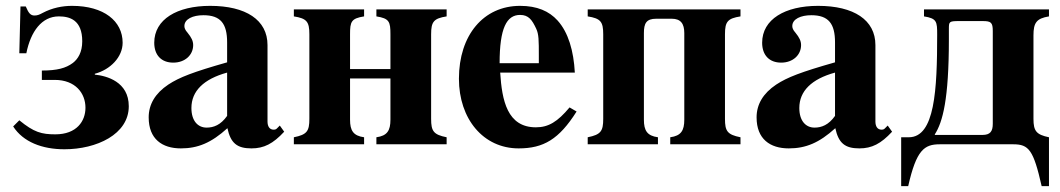

<svg xmlns="http://www.w3.org/2000/svg" viewBox="-20 -493 3621 656"><path d="M46 -311H70C85 -386 123 -437 181 -437C218 -437 261 -425 261 -352C261 -314 246 -291 229 -278C205 -260 175 -252 123 -252V-220H167C238 -220 272 -174 272 -125C272 -79 242 -34 169 -34C122 -34 96 -41 46 -82L25 -61C59 -8 124 17 200 17C310 17 420 -34 420 -130C420 -214 344 -234 304 -238V-241C357 -255 399 -298 399 -347C399 -421 335 -473 226 -473C193 -473 158 -466 126 -449C115 -443 108 -440 98 -440C85 -440 78 -447 68 -471H50Z M936 -64 926 -54C923 -51 920 -50 915 -50C901 -50 894 -61 894 -78V-339C894 -425 820 -473 698 -473C585 -473 507 -427 507 -347C507 -305 531 -279 572 -279C612 -279 640 -305 640 -339C640 -353 634 -365 621 -381C612 -391 610 -398 610 -404C610 -428 639 -441 675 -441C734 -441 756 -412 756 -348V-280C640 -247 593 -229 555 -204C510 -174 488 -136 488 -92C488 -18 534 14 598 14C656 14 702 -5 757 -55C768 -4 790 14 839 14C882 14 913 -2 951 -43ZM756 -97C734 -66 710 -57 686 -57C656 -57 634 -80 634 -124C634 -182 676 -223 756 -245Z M1314 -84C1314 -47 1303 -29 1266 -24V0H1506V-24C1461 -33 1453 -45 1453 -87V-376C1453 -419 1462 -430 1506 -437V-461H1266V-437C1310 -430 1314 -419 1314 -376V-257H1176V-376C1176 -419 1180 -430 1224 -437V-461H984V-437C1028 -430 1037 -419 1037 -376V-87C1037 -45 1029 -33 984 -24V0H1224V-24C1187 -29 1176 -47 1176 -84V-225H1314Z M1926 -126C1885 -77 1854 -58 1811 -58C1713 -58 1695 -150 1689 -245H1944C1940 -319 1922 -382 1885 -423C1856 -455 1815 -473 1757 -473C1632 -473 1548 -373 1548 -224C1548 -87 1631 14 1752 14C1837 14 1890 -17 1950 -112ZM1687 -277C1687 -397 1711 -442 1757 -442C1786 -442 1798 -425 1812 -395C1821 -376 1821 -355 1821 -303V-277Z M2318 -84C2318 -47 2307 -29 2270 -24V0H2510V-24C2465 -33 2457 -45 2457 -87V-376C2457 -419 2466 -430 2510 -437V-461H1988V-437C2032 -430 2041 -419 2041 -376V-87C2041 -45 2033 -33 1988 -24V0H2228V-24C2191 -29 2180 -47 2180 -84V-380C2180 -413 2188 -429 2222 -429H2275C2306 -429 2318 -412 2318 -380Z M3013 -64 3003 -54C3000 -51 2997 -50 2992 -50C2978 -50 2971 -61 2971 -78V-339C2971 -425 2897 -473 2775 -473C2662 -473 2584 -427 2584 -347C2584 -305 2608 -279 2649 -279C2689 -279 2717 -305 2717 -339C2717 -353 2711 -365 2698 -381C2689 -391 2687 -398 2687 -404C2687 -428 2716 -441 2752 -441C2811 -441 2833 -412 2833 -348V-280C2717 -247 2670 -229 2632 -204C2587 -174 2565 -136 2565 -92C2565 -18 2611 14 2675 14C2733 14 2779 -5 2834 -55C2845 -4 2867 14 2916 14C2959 14 2990 -2 3028 -43ZM2833 -97C2811 -66 2787 -57 2763 -57C2733 -57 2711 -80 2711 -124C2711 -182 2753 -223 2833 -245Z M3059 -24V143H3083C3111 19 3138 0 3191 0H3442C3495 0 3511 19 3539 143H3564V-24C3521 -33 3511 -45 3511 -87V-372C3511 -415 3521 -430 3564 -437V-461H3137V-437C3181 -430 3182 -419 3182 -375C3182 -185 3174 -24 3085 -24ZM3222 -393C3222 -419 3222 -421 3257 -421H3338C3366 -421 3372 -416 3372 -387V-70C3372 -44 3363 -32 3337 -32H3174V-34C3201 -76 3222 -154 3222 -358Z"/></svg>

Font: XITS Math
Style: Bold
Weight: 700
Designer: MicroPress Inc., with final additions and corrections provided by Coen Hoffman, Elsevier (retired)
Version: Version 1.105